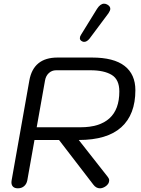

<svg xmlns="http://www.w3.org/2000/svg" viewBox="-20 -1012 765 1041"><path d="M139 -575Q161 -700 292 -700H479Q597 -700 655.5 -654.5Q714 -609 714 -523Q714 -391 637.5 -322Q561 -253 407 -253L565 -52Q572 -43 572 -34Q572 -14 550 0Q535 9 522 9Q501 9 486 -11L300 -253H167L128 -34Q124 -14 110.5 -2.5Q97 9 77 9Q60 9 51 0.5Q42 -8 42 -24Q42 -30 43 -34ZM417 -322Q520 -322 573.5 -370.5Q627 -419 627 -516Q627 -581 585.5 -606Q544 -631 471 -631H284Q261 -631 244.5 -615.5Q228 -600 224 -575L179 -322ZM413 -805Q413 -814 419 -823L506 -964Q524 -992 544 -992Q554 -992 562 -987Q578 -978 578 -964Q578 -955 568 -940L465 -802Q451 -785 436 -785Q430 -785 425 -788Q413 -794 413 -805Z"/></svg>

Font: Kodchasan
Style: Italic
Weight: 400
Italic angle: -10°
Version: Version 1.000; ttfautohint (v1.6)